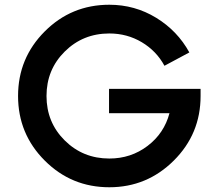

<svg xmlns="http://www.w3.org/2000/svg" viewBox="-20 -780 921 810"><path d="M440 -405H826.2V-375Q826.2 -215 713.1 -102.5Q600 10 441.2 10Q281.2 10 168.8 -102.5Q56.2 -215 56.2 -375Q56.2 -535 168.8 -647.5Q281.2 -760 441.2 -760Q548.8 -760 638.8 -705Q728.8 -650 778.8 -558.8L673.8 -502.5Q640 -565 578.1 -601.9Q516.2 -638.8 441.2 -638.8Q330 -638.8 253.1 -562.5Q176.2 -486.2 176.2 -375Q176.2 -263.8 253.1 -187.5Q330 -111.2 441.2 -111.2Q532.5 -111.2 602.5 -164.4Q672.5 -217.5 695 -302.5H440Z"/></svg>

Font: Now Medium
Style: Regular
Weight: 500
Designer: Alfredo Marco Pradil
Foundry: Alfredo Marco Pradil
Version: Version 1.002;PS 001.002;hotconv 1.0.88;makeotf.lib2.5.64775